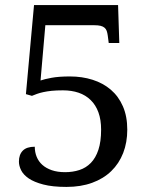

<svg xmlns="http://www.w3.org/2000/svg" viewBox="-20 -733 599 763"><path d="M238.8 -48.8Q269.5 -48.8 295.7 -57.4Q321.8 -65.9 341.1 -85.7Q360.4 -105.5 371.1 -137.9Q381.8 -170.4 381.8 -217.8Q381.8 -257.3 371.1 -286.6Q360.4 -315.9 340.3 -335.4Q320.3 -355 292.5 -364.5Q264.6 -374 230 -374Q204.1 -374 185.3 -372.1Q166.5 -370.1 152.1 -366.9Q137.7 -363.8 127 -359.9Q116.2 -356 106.9 -352.1L83 -358.9L115.2 -712.9H449.2L454.1 -562H412.1L408.2 -591.8Q406.7 -602.5 404.1 -610.1Q401.4 -617.7 395.5 -622.8Q389.6 -627.9 379.6 -630.4Q369.6 -632.8 354 -632.8H160.2L141.1 -413.1Q156.2 -418.5 184.8 -423.8Q213.4 -429.2 257.8 -429.2Q306.2 -429.2 347.9 -416Q389.6 -402.8 420.4 -376.5Q451.2 -350.1 468.5 -310.3Q485.8 -270.5 485.8 -217.8Q485.8 -167 469.5 -125Q453.1 -83 422.1 -53Q391.1 -22.9 346.2 -6.6Q301.3 9.8 244.1 9.8Q188.5 9.8 152.1 0.2Q115.7 -9.3 94.2 -23.9Q72.8 -38.6 64 -56.4Q55.2 -74.2 55.2 -90.8Q55.2 -118.7 70.6 -134.3Q85.9 -149.9 118.2 -149.9Q118.2 -128.4 125.7 -109.9Q133.3 -91.3 148.2 -77.9Q163.1 -64.5 185.8 -56.6Q208.5 -48.8 238.8 -48.8Z"/></svg>

Font: Fasthand
Style: Regular
Weight: 400
Designer: Danh Hong
Foundry: Danh Hong
Version: Version 1.01 May 24, 2012, initial release